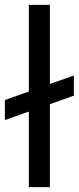

<svg xmlns="http://www.w3.org/2000/svg" viewBox="-52 -765 322 785"><path d="M66 0V-309L-32 -274V-356L66 -391V-745H152V-422L250 -456V-374L152 -339V0Z"/></svg>

Font: Plus Jakarta Display
Style: Regular
Weight: 400
Designer: Gumpita Rahayu
Foundry: Tokotype Studio
Version: Version 1.000;hotconv 1.0.109;makeotfexe 2.5.65596